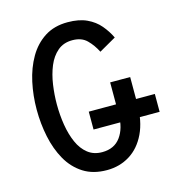

<svg xmlns="http://www.w3.org/2000/svg" viewBox="-108 -804 831 908"><g transform="rotate(-15 308.0 -350.0)"><path d="M305 12Q237.5 12 190 -18.2Q142.5 -48.5 113.2 -100.2Q84 -152 70.5 -216.8Q57 -281.5 57 -350Q57 -418.5 71 -483.2Q85 -548 115 -599.8Q145 -651.5 192 -681.8Q239 -712 304.5 -712Q360.5 -712 398.5 -694.2Q436.5 -676.5 461.2 -647.2Q486 -618 502 -584.5L419 -537Q401.5 -572 375.5 -598Q349.5 -624 304.5 -624Q261 -624 232 -599.2Q203 -574.5 186.2 -534Q169.5 -493.5 162.5 -445.2Q155.5 -397 155.5 -350Q155.5 -297.5 163.5 -248.5Q171.5 -199.5 188.8 -160.5Q206 -121.5 234.8 -98.8Q263.5 -76 305 -76Q364.5 -76 395.2 -118.2Q426 -160.5 426 -228V-385H524V-256.5Q524 -169.5 495.2 -109.5Q466.5 -49.5 417 -18.8Q367.5 12 305 12ZM292.5 -190V-277.5H616V-190Z"/></g></svg>

Font: Overpass Mono Light Medium
Style: Regular
Weight: 500
Monospace: yes
Version: Version 4.000